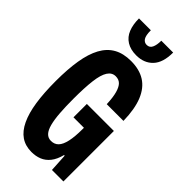

<svg xmlns="http://www.w3.org/2000/svg" viewBox="-292 -995 1065 1065"><g transform="rotate(45 240.0 -463.0)"><path d="M207 10Q159 10 124.5 -13.5Q90 -37 67.5 -84.5Q45 -132 34.5 -201.5Q24 -271 24 -364Q24 -457 35.5 -527Q47 -597 72.5 -644Q98 -691 139.5 -714.5Q181 -738 241 -738Q307 -738 351.5 -710Q396 -682 420 -623.5Q444 -565 446 -473H315Q313 -525 304 -557Q295 -589 280 -603.5Q265 -618 241 -618Q212 -618 194.5 -591Q177 -564 170 -507.5Q163 -451 163 -364Q163 -302 166.5 -254.5Q170 -207 178.5 -174.5Q187 -142 202 -126Q217 -110 240 -110Q267 -110 284 -127.5Q301 -145 309.5 -183Q318 -221 318 -280V-330L352 -291H236V-396H448V0H358L352 -106H347Q336 -63 315.5 -37.5Q295 -12 267.5 -1Q240 10 207 10ZM239 -780Q194 -780 163.5 -799Q133 -818 119 -853Q105 -888 105 -936H198Q198 -895 209 -878.5Q220 -862 239 -862Q261 -862 270.5 -882Q280 -902 280 -936H373Q373 -857 336.5 -818.5Q300 -780 239 -780Z"/></g></svg>

Font: Mona Sans Condensed
Style: Bold
Weight: 700
Width: 3
Designer: Deni Anggara
Foundry: GitHub
Version: Version 2.000